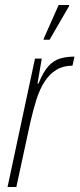

<svg xmlns="http://www.w3.org/2000/svg" viewBox="-20 -743 316 763"><path d="M10 0 119 -510H146L129 -411H133Q151 -456 171.5 -479Q192 -502 217.5 -510Q243 -518 276 -518L268 -482Q231 -482 204 -465.5Q177 -449 157.5 -419Q138 -389 125 -348Q112 -307 101 -259L45 0ZM153 -585 154 -590 213 -723H255L254 -718L177 -585Z"/></svg>

Font: Saira Condensed Thin
Style: Italic
Weight: 250
Width: 3
Italic angle: -12°
Designer: Hector Gatti with collaboration of the Omnibus-Type team
Foundry: Omnibus-Type
Version: Version 1.101